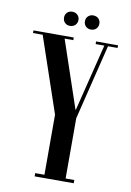

<svg xmlns="http://www.w3.org/2000/svg" viewBox="-91 -879 638 935"><g transform="rotate(10 228.0 -411.0)"><path d="M154.5 -787Q154.5 -802.2 164.5 -811.9Q174.5 -821.5 189.8 -821.5Q205 -821.5 215.4 -811.8Q225.8 -802.1 225.8 -787Q225.8 -771 215.4 -761.2Q205 -751.5 189.8 -751.5Q174.5 -751.5 164.5 -761.2Q154.5 -771 154.5 -787ZM257.8 -787Q257.8 -802.2 268.1 -811.9Q278.5 -821.5 292.9 -821.5Q308.9 -821.5 319.1 -811.8Q329.2 -802.1 329.2 -787Q329.2 -771 319.1 -761.2Q308.9 -751.5 292.9 -751.5Q278.5 -751.5 268.1 -761.2Q257.8 -771 257.8 -787ZM392.8 -699 298.2 -313.8V0H193.5V-313L62.2 -699H170.8L287.4 -354.2H289.2L374.8 -699ZM387.5 -686 390 -699H437V-686ZM328.5 -686V-699H377.2L374.8 -686ZM170.4 -686 165.5 -699H218V-686ZM18.8 -686V-699H70.2L76.5 -686ZM288.8 0V-16H341.2V0ZM147.8 0V-16H200.2V0Z"/></g></svg>

Font: Emberly Black
Style: Regular
Weight: 900
Designer: Rajesh Rajput
Foundry: Rajesh Rajput
Version: Version 1.000